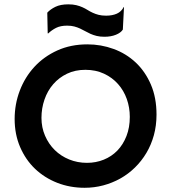

<svg xmlns="http://www.w3.org/2000/svg" viewBox="-20 -870 804 902"><path d="M202.1 -810.5Q216.3 -826.2 240.2 -837.9Q264.2 -849.6 300.8 -849.6Q322.3 -849.6 338.4 -845.7Q354.5 -841.8 367.4 -835.9Q380.4 -830.1 391.6 -823Q402.8 -815.9 415.5 -810.1Q428.2 -804.2 443.1 -800.3Q458 -796.4 478.5 -796.4Q507.8 -796.4 529.1 -805.9Q550.3 -815.4 561.5 -837.4L562.5 -836.4L557.1 -731Q547.9 -716.3 524.7 -706.8Q501.5 -697.3 470.7 -697.3Q449.7 -697.3 434.1 -701.2Q418.5 -705.1 405.3 -710.9Q392.1 -716.8 380.6 -723.4Q369.1 -730 356.4 -735.8Q343.8 -741.7 329.1 -745.6Q314.5 -749.5 295.4 -749.5Q264.2 -749.5 243.4 -739Q222.7 -728.5 206.5 -712.9L204.1 -713.4ZM48.8 -311Q48.8 -380.9 73 -444.3Q97.2 -507.8 141.8 -556.2Q186.5 -604.5 249.5 -633.1Q312.5 -661.6 390.6 -661.6Q454.6 -661.6 513.4 -640.1Q572.3 -618.7 617.2 -576.7Q662.1 -534.7 688.7 -473.1Q715.3 -411.6 715.3 -331.5Q715.3 -280.3 702.9 -234.9Q690.4 -189.5 667.7 -151.4Q645 -113.3 613.8 -82.8Q582.5 -52.2 544.9 -31.2Q507.3 -10.3 464.8 1Q422.4 12.2 377.4 12.2Q308.6 12.2 248.8 -11.2Q189 -34.7 144.5 -77.1Q100.1 -119.6 74.5 -179.2Q48.8 -238.8 48.8 -311ZM174.8 -316.4Q174.8 -271 191.7 -232.2Q208.5 -193.4 237.3 -165Q266.1 -136.7 305.2 -120.8Q344.2 -105 388.7 -105Q430.7 -105 467.5 -119.9Q504.4 -134.8 531.5 -162.8Q558.6 -190.9 574.2 -231Q589.8 -271 589.8 -320.8Q589.8 -364.7 575.7 -404.8Q561.5 -444.8 534.4 -475.3Q507.3 -505.9 468.5 -523.9Q429.7 -542 380.9 -542Q333 -542 294.9 -523.7Q256.8 -505.4 230 -474.4Q203.1 -443.4 189 -402.3Q174.8 -361.3 174.8 -316.4Z"/></svg>

Font: Hammersmith One
Style: Regular
Weight: 400
Designer: Nicole Fally
Foundry: Nicole Fally
Version: Version 1.002